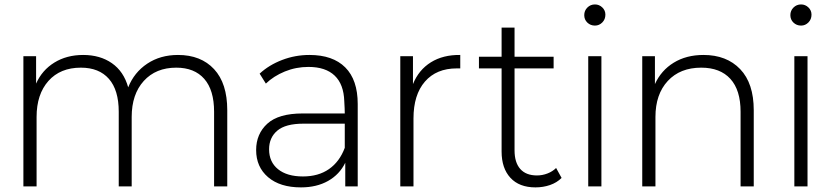

<svg xmlns="http://www.w3.org/2000/svg" viewBox="-20 -832 3722 857"><path d="M994.4 -340V0H935.6V-333.3Q935.6 -430 891.7 -480Q847.8 -530 766.7 -530Q675.6 -530 621.7 -470.6Q567.8 -411.1 567.8 -310V0H510V-333.3Q510 -430 466.1 -480Q422.2 -530 341.1 -530Q248.9 -530 196.1 -470.6Q143.3 -411.1 143.3 -310V0H84.4V-581.1H141.1V-458.9Q167.8 -518.9 222.8 -552.8Q277.8 -586.7 351.1 -586.7Q426.7 -586.7 479.4 -550Q532.2 -513.3 552.2 -442.2Q578.9 -508.9 637.2 -547.8Q695.6 -586.7 774.4 -586.7Q876.7 -586.7 935.6 -523.3Q994.4 -460 994.4 -340Z M1576.7 -367.8V0H1521.1V-105.6Q1495.6 -53.3 1444.4 -24.4Q1393.3 4.4 1323.3 4.4Q1230 4.4 1176.7 -41.1Q1123.3 -86.7 1123.3 -162.2Q1123.3 -234.4 1173.3 -280Q1223.3 -325.6 1331.1 -325.6H1518.9Q1518.9 -344.4 1516.7 -380Q1514.4 -455.6 1473.9 -494.4Q1433.3 -533.3 1356.7 -533.3Q1301.1 -533.3 1251.1 -512.8Q1201.1 -492.2 1166.7 -458.9L1138.9 -503.3Q1181.1 -542.2 1239.4 -564.4Q1297.8 -586.7 1361.1 -586.7Q1465.6 -586.7 1521.1 -531.1Q1576.7 -475.6 1576.7 -367.8ZM1518.9 -172.2V-280H1334.4Q1254.4 -280 1217.8 -248.9Q1181.1 -217.8 1181.1 -165.6Q1181.1 -108.9 1221.1 -76.7Q1261.1 -44.4 1332.2 -44.4Q1401.1 -44.4 1448.3 -77.2Q1495.6 -110 1518.9 -172.2Z M2034.4 -586.7V-526.7H2018.9Q1927.8 -526.7 1876.7 -467.8Q1825.6 -408.9 1825.6 -303.3V0H1766.7V-581.1H1823.3V-456.7Q1848.9 -520 1903.3 -553.9Q1957.8 -587.8 2034.4 -586.7Z M2370 4.4Q2297.8 4.4 2258.3 -38.3Q2218.9 -81.1 2218.9 -155.6V-526.7H2117.8V-578.9H2218.9V-708.9H2276.7V-578.9H2451.1V-526.7H2276.7V-161.1Q2276.7 -106.7 2302.2 -77.8Q2327.8 -48.9 2376.7 -48.9Q2401.1 -48.9 2423.9 -57.8Q2446.7 -66.7 2462.2 -82.2L2486.7 -37.8Q2465.6 -16.7 2435 -6.1Q2404.4 4.4 2370 4.4Z M2587.8 -764.4Q2587.8 -784.4 2601.7 -798.3Q2615.6 -812.2 2635.6 -812.2Q2654.4 -812.2 2668.3 -798.9Q2682.2 -785.6 2682.2 -766.7Q2682.2 -745.6 2668.3 -731.7Q2654.4 -717.8 2635.6 -717.8Q2615.6 -717.8 2601.7 -731.1Q2587.8 -744.4 2587.8 -764.4ZM2664.4 -581.1V0H2605.6V-581.1Z M3344.4 -340V0H3285.6V-333.3Q3285.6 -430 3240 -480Q3194.4 -530 3110 -530Q3015.6 -530 2960.6 -470.6Q2905.6 -411.1 2905.6 -310V0H2846.7V-581.1H2903.3V-456.7Q2931.1 -517.8 2987.2 -552.2Q3043.3 -586.7 3120 -586.7Q3223.3 -586.7 3283.9 -523.3Q3344.4 -460 3344.4 -340Z M3507.8 -764.4Q3507.8 -784.4 3521.7 -798.3Q3535.6 -812.2 3555.6 -812.2Q3574.4 -812.2 3588.3 -798.9Q3602.2 -785.6 3602.2 -766.7Q3602.2 -745.6 3588.3 -731.7Q3574.4 -717.8 3555.6 -717.8Q3535.6 -717.8 3521.7 -731.1Q3507.8 -744.4 3507.8 -764.4ZM3584.4 -581.1V0H3525.6V-581.1Z"/></svg>

Font: Paperlogy 3 Light
Style: Regular
Weight: 300
Designer: redesigned by Lee Juim, glyphs from Gmarket Sans & Montserrat
Foundry: PT&
Version: Version 1.001